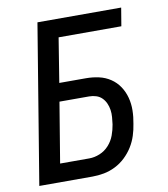

<svg xmlns="http://www.w3.org/2000/svg" viewBox="-82 -805 765 874"><g transform="rotate(-10 300.0 -367.5)"><path d="M29 0 150 -735H537L523 -651H233L200 -446H323Q354 -446 383 -439.5Q412 -433 436 -417Q460 -401 476 -377Q492 -353 499.5 -324.5Q507 -296 506.5 -265.5Q506 -235 500 -204Q496 -177 487.5 -150.5Q479 -124 464 -100Q449 -76 428 -56Q407 -36 381 -23Q355 -10 328 -5Q301 0 274 0ZM275 -84Q299 -84 323.5 -94Q348 -104 366 -124Q384 -144 393 -168.5Q402 -193 406 -218Q408 -234 409.5 -251Q411 -268 408.5 -284.5Q406 -301 399.5 -315.5Q393 -330 382 -341Q371 -352 355.5 -357Q340 -362 323 -362H186L140 -84Z"/></g></svg>

Font: Iosevka Md Ex Obl
Style: Regular
Weight: 500
Width: 7
Italic angle: -9°
Monospace: yes
Designer: Belleve Invis
Foundry: Belleve Invis
Version: Version 32.5.0; ttfautohint (v1.8.4)